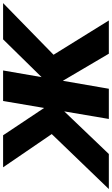

<svg xmlns="http://www.w3.org/2000/svg" viewBox="209 -986 740 1271"><g transform="rotate(-90 579.5 -350.0)"><path d="M320 -700H108L328 -378L-36 0H196L544 -364ZM547 -700 428 0H628L749 -700ZM955 -700 638 -377 860 0H1080L853 -366L1195 -700Z"/></g></svg>

Font: Jost ExtraBold
Style: Italic
Weight: 800
Italic angle: -5°
Version: Version 3.710